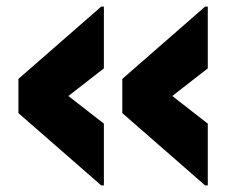

<svg xmlns="http://www.w3.org/2000/svg" viewBox="-20 -600 708 584"><path d="M604 -36 352 -256V-360L604 -580H612V-392L504 -308L612 -224V-36ZM288 -36 36 -256V-360L288 -580H296V-392L188 -308L296 -224V-36Z"/></svg>

Font: Kufam Black
Style: Regular
Weight: 900
Designer: Wael Morcos, Artur Schmal
Foundry: Original Type
Version: Version 1.301; ttfautohint (v1.8.3)